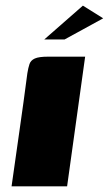

<svg xmlns="http://www.w3.org/2000/svg" viewBox="-20 -661 386 681"><path d="M21 0Q35 -100 49.5 -200.5Q64 -301 77 -401Q80 -420 84.5 -433.5Q89 -447 103.5 -453.5Q118 -460 150 -460H282L218 0ZM137 -521 274 -641 346 -596 209 -521Z"/></svg>

Font: Genos Thin ExtraBold
Style: Italic
Weight: 800
Italic angle: -8°
Version: Version 1.010